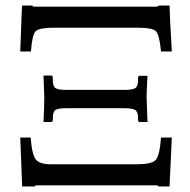

<svg xmlns="http://www.w3.org/2000/svg" viewBox="-20 -670 688 694"><path d="M53.2 -172.9H90.8Q95.7 -108.9 110.4 -92.5Q125 -76.2 163.1 -76.2H475.1Q528.3 -76.2 542.7 -91.6Q557.1 -106.9 562 -172.9H601.1L592.8 3.9H553.2Q552.2 0 544.9 0H112.8Q106.9 0 105 3.9H60.1ZM601.1 -483.9H562Q556.2 -544.9 543.5 -557.4Q530.8 -569.8 479 -569.8H173.8Q122.1 -569.8 109.1 -557.4Q96.2 -544.9 91.8 -483.9H53.2Q53.2 -485.8 54.7 -523.4Q56.2 -561 57.6 -602.5Q59.1 -644 60.1 -649.9H97.2Q97.2 -646 104 -646H544.9Q550.8 -646 554.2 -649.9H592.8Q593.3 -611.8 601.1 -483.9ZM433.1 -345.2Q459 -345.2 469 -351.6Q479 -357.9 479 -381.8V-389.2Q479 -396 484.9 -396H513.2Q510.3 -349.1 509.8 -318.8L513.2 -229H485.8Q479 -229 479 -235.8V-243.2Q479 -266.1 468.5 -272.5Q458 -278.8 433.1 -278.8H216.8Q189.9 -278.8 180.4 -272.5Q170.9 -266.1 170.9 -243.2V-235.8Q169.9 -229 164.1 -229H137.2Q140.1 -284.2 140.1 -318.8L137.2 -397H164.1Q170.9 -397 170.9 -389.2V-381.8Q170.9 -357.9 180.4 -351.6Q189.9 -345.2 216.8 -345.2Z"/></svg>

Font: Linux Libertine
Style: Semibold
Weight: 600
Designer: Philipp H. Poll
Foundry: Philipp H. Poll
Version: Version 5.1.2 ; ttfautohint (v0.9)